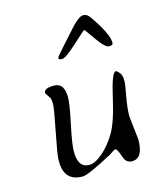

<svg xmlns="http://www.w3.org/2000/svg" viewBox="-105 -792 737 855"><g transform="rotate(-15 263.5 -364.5)"><path d="M356 -711.4H359.4Q376 -711.4 388.7 -692.9Q452.6 -600.6 452.6 -561.5V-558.6Q452.6 -547.9 434.6 -547.9Q416.5 -547.9 382.1 -597.4Q347.7 -647 345.5 -647Q343.3 -647 288.8 -597.2Q234.4 -547.4 218.3 -547.4H214.8Q202.1 -547.4 202.1 -556.2Q202.1 -561 235.4 -597.4Q268.6 -633.8 279.8 -647Q334.5 -711.4 356 -711.4ZM400.9 -26.9Q374 -26.9 364.3 -56.2Q350.6 -97.7 341.8 -97.7Q335.9 -97.7 313.5 -81.1Q195.8 -18.1 170.9 -18.1Q168.9 -18.1 168 -18.6Q128.4 -18.6 107.2 -41.3Q85.9 -64 85.9 -108.4V-121.6Q85.9 -141.6 106.2 -242.9Q126.5 -344.2 126.5 -365Q126.5 -385.7 122.1 -393.1Q117.7 -400.4 111.1 -409.9Q104.5 -419.4 104.5 -420.4Q104.5 -442.4 149.9 -442.4Q176.8 -442.4 187.7 -424.8Q198.7 -407.2 198.7 -376Q198.7 -344.7 179.9 -257.1Q161.1 -169.4 161.1 -134.3Q161.1 -60.5 212.9 -60.5Q239.7 -60.5 275.4 -91.1Q311 -121.6 339.1 -168.9Q367.2 -216.3 391.4 -324.7Q415.5 -433.1 434.1 -433.1Q438.5 -433.1 449.2 -421.1Q460 -409.2 460 -384.8V-374Q460 -367.2 450.2 -314Q440.4 -260.7 440.4 -223.1L452.6 -113.3Q452.6 -26.9 400.9 -26.9Z"/></g></svg>

Font: Averia Libre Light
Style: Italic
Weight: 300
Italic angle: -8.5°
Version: Version 1.002